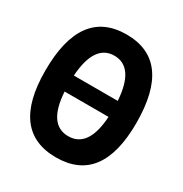

<svg xmlns="http://www.w3.org/2000/svg" viewBox="-166 -829 919 965"><g transform="rotate(30 293.0 -346.5)"><path d="M293 9.8Q28.8 9.8 28.8 -341.8Q28.8 -703.1 293 -703.1Q557.1 -703.1 557.1 -341.8Q557.1 9.8 293 9.8ZM165.5 -391.6H420.4Q407.7 -580.1 293 -580.1Q178.2 -580.1 165.5 -391.6ZM293 -113.3Q409.2 -113.3 420.4 -298.8H165.5Q176.8 -113.3 293 -113.3Z"/></g></svg>

Font: Cascadia Mono
Style: Bold
Weight: 700
Monospace: yes
Designer: Aaron Bell
Foundry: Saja Typeworks
Version: Version 2404.023; ttfautohint (v1.8.4)